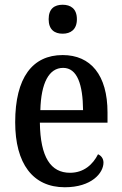

<svg xmlns="http://www.w3.org/2000/svg" viewBox="-20 -779 513 809"><path d="M244 -637C277 -637 304 -654 304 -698C304 -743 277 -759 244 -759C210 -759 185 -743 185 -698C185 -654 210 -637 244 -637ZM253 10C366 10 416 -50 416 -94C416 -112 405 -124 393 -129C372 -87 334 -51 275 -51C194 -51 150 -116 148 -262H433V-305C433 -463 362 -547 244 -547C117 -547 44 -452 44 -264C44 -90 118 10 253 10ZM330 -315H150C153 -429 186 -493 246 -493C306 -493 329 -422 330 -315Z"/></svg>

Font: Noto Serif Devanagari Condensed Medium
Style: Regular
Weight: 500
Width: 3
Designer: Universal Thirst, Indian Type Foundry and the Monotype Design Team
Foundry: Monotype Imaging Inc.
Version: Version 2.004